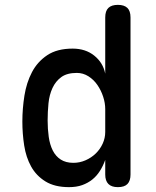

<svg xmlns="http://www.w3.org/2000/svg" viewBox="-20 -760 640 790"><path d="M465 10Q439 10 426 -3Q413 -16 413 -42V-102Q404 -77 391 -56.5Q378 -36 360 -21.5Q342 -7 318.5 1.5Q295 10 264 10Q205 10 167 -13.5Q129 -37 108 -75Q87 -113 79.5 -161.5Q72 -210 72 -260Q72 -313 80.5 -366.5Q89 -420 111.5 -463Q134 -506 174.5 -533Q215 -560 279 -560Q332 -560 368 -531Q404 -502 413 -457V-688Q413 -715 426 -727.5Q439 -740 465 -740Q491 -740 504 -727.5Q517 -715 517 -688V-42Q517 -16 504.5 -3Q492 10 465 10ZM282 -90Q308 -90 332 -100.5Q356 -111 374 -128.5Q392 -146 402.5 -169Q413 -192 413 -217V-311Q413 -336 404.5 -362Q396 -388 381 -410Q366 -432 344 -446Q322 -460 296 -460Q256 -460 232.5 -443Q209 -426 196 -398Q183 -370 179.5 -335Q176 -300 176 -264Q176 -229 180.5 -197Q185 -165 197 -141Q209 -117 230 -103.5Q251 -90 282 -90Z"/></svg>

Font: Maple Mono Medium
Style: Regular
Weight: 500
Monospace: yes
Designer: subframe7536
Version: Version 7.000